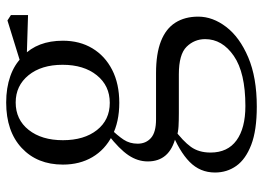

<svg xmlns="http://www.w3.org/2000/svg" viewBox="-132 -438 831 606"><g transform="rotate(-90 283.0 -135.5)"><path d="M249 260Q174 260 128.5 242.5Q83 225 62 195.5Q41 166 41 128Q41 81 74.5 48Q108 15 174 -11L179 -2Q140 27 122 52Q104 77 104 114Q104 168 142.5 196Q181 224 251 224Q356 224 409 187.5Q462 151 462 97Q462 63 438 38.5Q414 14 351 14H228Q205 14 187 13Q169 12 153 7V4Q76 -15 76 -84Q76 -116 95.5 -145Q115 -174 160 -209V-218L183 -206Q157 -179 144.5 -160Q132 -141 132 -116Q132 -90 150 -74Q168 -58 209 -58H355Q416 -58 455.5 -42.5Q495 -27 514 3Q533 33 533 75Q533 121 500.5 163.5Q468 206 404.5 233Q341 260 249 260ZM261 -174Q201 -174 157 -196.5Q113 -219 89.5 -259Q66 -299 66 -352Q66 -433 118.5 -482Q171 -531 262 -531Q308 -531 345 -518Q382 -505 406 -480L409 -478Q457 -432 457 -352Q457 -299 433 -259Q409 -219 365 -196.5Q321 -174 261 -174ZM261 -204Q315 -204 348 -245Q381 -286 381 -353Q381 -420 348 -460.5Q315 -501 262 -501Q208 -501 175.5 -460Q143 -419 143 -352Q143 -285 175 -244.5Q207 -204 261 -204ZM376 -467V-484H382L521 -527L538 -516V-462Z"/></g></svg>

Font: Noto Serif SC
Style: Regular
Weight: 400
Designer: Ryoko NISHIZUKA 西塚涼子 (kana & ideographs); Frank Grießhammer (Latin, Greek & Cyrillic); Wenlong ZHANG 张文龙 (bopomofo); San
Foundry: Adobe
Version: Version 2.002-H1;hotconv 1.1.0;makeotfexe 2.6.0